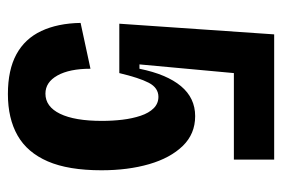

<svg xmlns="http://www.w3.org/2000/svg" viewBox="-134 -566 714 486"><g transform="rotate(90 223.0 -323.0)"><path d="M218 14Q157 14 117.5 -7.5Q78 -29 58.5 -70.5Q39 -112 38 -170L154 -195Q154 -142 171 -111.5Q188 -81 217 -81Q250 -81 268 -118Q286 -155 286 -224Q286 -251 283 -276Q280 -301 273 -322Q266 -343 254 -355Q242 -367 225 -367Q214 -367 205 -361Q196 -355 189.5 -342.5Q183 -330 177 -311.5Q171 -293 165 -268H40L67 -660H384V-558H165L143 -319H154Q168 -388 198 -424Q228 -460 274 -460Q319 -460 349.5 -428.5Q380 -397 395.5 -343.5Q411 -290 411 -223Q411 -139 388.5 -87Q366 -35 323 -10.5Q280 14 218 14Z"/></g></svg>

Font: Bricolage Grotesque 24pt Condensed SemiBold
Style: Regular
Weight: 600
Width: 3
Designer: Mathieu Triay
Foundry: Atelier Triay
Version: Version 1.001;gftools[0.9.33.dev8+g029e19f]